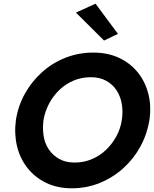

<svg xmlns="http://www.w3.org/2000/svg" viewBox="-20 -998 831 1037"><path d="M215 -350Q223 -397 245.5 -439Q268 -481 301.5 -513Q335 -545 378 -563Q421 -581 470 -581Q519 -581 554 -561.5Q589 -542 610 -509.5Q631 -477 638 -435.5Q645 -394 638 -350Q631 -303 608 -261Q585 -219 551.5 -187.5Q518 -156 475 -138Q432 -120 383 -120Q335 -120 300 -139.5Q265 -159 243.5 -191Q222 -223 215.5 -264.5Q209 -306 215 -350ZM66 -350Q56 -277 71.5 -210.5Q87 -144 127 -92.5Q167 -41 228 -11Q289 19 368 19Q448 19 519 -10Q590 -39 646 -89.5Q702 -140 738.5 -207Q775 -274 787 -350Q798 -424 781.5 -490Q765 -556 724.5 -606.5Q684 -657 623 -685.5Q562 -714 484 -714Q405 -714 334.5 -686.5Q264 -659 208 -609Q152 -559 115 -493Q78 -427 66 -350ZM390 -930 542 -779 617 -815 496 -978Z"/></svg>

Font: Jost SemiBold
Style: Italic
Weight: 600
Italic angle: -5°
Version: Version 3.710